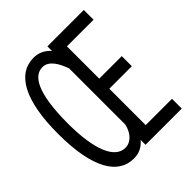

<svg xmlns="http://www.w3.org/2000/svg" viewBox="-181 -743 862 862"><g transform="rotate(-45 250.0 -312.5)"><path d="M172 7C203 7 229 -4 252 -31V0H482V-62H315V-293H458V-357H315V-562H484V-624H253V-595C229 -622 201 -632 173 -632C69 -632 9 -524 9 -312C9 -93 72 7 172 7ZM179 -54C111 -54 73 -149 73 -313C73 -515 119 -574 171 -574C212 -574 236 -530 252 -485V-129C243 -85 214 -54 179 -54Z"/></g></svg>

Font: Inconsolata Thin
Style: Regular
Weight: 100
Monospace: yes
Designer: Raph Levien, Cyreal, Brenton Simpson
Foundry: Raph Levien, Cyreal, Google
Version: Version 3.100